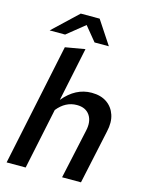

<svg xmlns="http://www.w3.org/2000/svg" viewBox="-134 -1008 840 1090"><g transform="rotate(15 285.5 -462.5)"><path d="M14 0 164 -717 280 -737 214 -421Q285 -507 379 -507Q433 -507 468.5 -482.5Q504 -458 518 -415.5Q532 -373 519 -317L451 0H340L403 -290Q416 -347 392 -382.5Q368 -418 316 -418Q249 -418 201 -358L126 0ZM56 -787 202 -925H313L404 -787H320L251 -871L147 -787Z"/></g></svg>

Font: Red Hat Text Medium
Style: Italic
Weight: 500
Italic angle: -12°
Designer: Pentagram, MCKL
Foundry: Pentagram, MCKL
Version: Version 1.023; ttfautohint (v1.8.3)